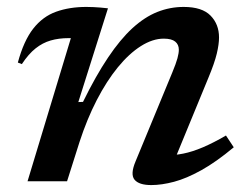

<svg xmlns="http://www.w3.org/2000/svg" viewBox="-20 -523 716 554"><path d="M43 -338 31.5 -342.5Q48.5 -405.5 76 -440.5Q103.5 -475.5 142 -489.2Q180.5 -503 229 -503Q240 -503 249.8 -502.5Q259.5 -502 269.8 -501.2Q280 -500.5 291.5 -499L206 -228.5L219.5 -229Q256.5 -304.5 291.8 -357Q327 -409.5 362.2 -441.8Q397.5 -474 434 -488.5Q470.5 -503 510 -503Q563 -503 587.5 -478Q612 -453 612 -415Q612 -395.5 605.5 -368.2Q599 -341 581.5 -299L475.5 -41.5L458.5 -75.5Q482.5 -74.5 508.8 -79.8Q535 -85 565.5 -98Q596 -111 632 -132L654.5 -98Q603.5 -55.5 560.8 -31.8Q518 -8 482.2 1.5Q446.5 11 416.5 11Q381 11 368.2 -4.5Q355.5 -20 371 -57L477 -313.5Q488 -340 492 -354.8Q496 -369.5 496 -379.5Q496 -394.5 485.5 -403Q475 -411.5 452.5 -411.5Q420.5 -411.5 386.5 -390Q352.5 -368.5 320 -328.8Q287.5 -289 259.2 -234.2Q231 -179.5 209.5 -113.5L173.5 0H59.5L184.5 -413Q183.5 -413 181.8 -413Q180 -413 178.5 -413Q149.5 -413 126.2 -406.2Q103 -399.5 82.8 -383.5Q62.5 -367.5 43 -338Z"/></svg>

Font: Newsreader 9pt Medium
Style: Italic
Weight: 500
Italic angle: -17°
Designer: Hugues Gentile
Foundry: Production Type
Version: Version 1.003